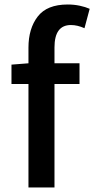

<svg xmlns="http://www.w3.org/2000/svg" viewBox="-20 -830 417 850"><path d="M377 -791 354 -705.1Q322.8 -719.2 293.9 -719.2Q221.2 -719.2 221.2 -620.1V-549.8H332V-458H221.2V0H106V-458H30.8V-543.9L106 -549.8V-619.1Q106 -703.6 147 -756.8Q188 -810.1 279.8 -810.1Q307.6 -810.1 333 -804.7Q358.4 -799.3 377 -791Z"/></svg>

Font: `nÑOS CN Medium
Style: Regular
Weight: 500
Designer: Ryoko NISHIZUKA ?XZm?[P (kana & ideographs); Paul D. Hunt (Latin, Greek & Cyrillic); Wenlong ZHANG _ e??? (bopomofo); Sa
Foundry: Adobe Systems Incorporated
Version: Version 1.004 June 21, 2023